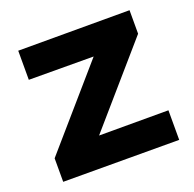

<svg xmlns="http://www.w3.org/2000/svg" viewBox="-101 -640 750 744"><g transform="rotate(-20 274.0 -268.0)"><path d="M48 -537H507V-440L230 -121H516V1L38 0V-97L315 -416L48 -417Z"/></g></svg>

Font: Montserrat SemiBold
Style: Regular
Weight: 600
Designer: Julieta Ulanovsky
Foundry: Julieta Ulanovsky
Version: Version 6.001